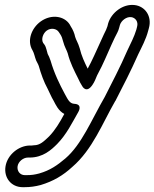

<svg xmlns="http://www.w3.org/2000/svg" viewBox="-20 -563 641 797"><path d="M53 127C56 108 76 91 96 91H103C159 91 194 58 217 35C257 -6 279 -53 305 -98C306 -100 324 -130 289 -132C270 -133 263 -147 249 -173C227 -214 205 -259 190 -311C186 -323 182 -332 178 -339C175 -347 172 -367 165 -377L159 -385C150 -401 159 -425 174 -436C192 -449 215 -444 224 -430L230 -421C236 -412 239 -403 242 -391C248 -368 257 -355 261 -342C271 -302 289 -268 304 -238C309 -226 315 -216 321 -206C321 -206 338 -172 364 -211C373 -224 377 -236 383 -250L402 -287C420 -324 439 -371 456 -406C464 -423 471 -432 475 -449L478 -460C484 -478 505 -494 524 -492C542 -490 555 -473 549 -452L546 -440C537 -410 523 -384 508 -352C479 -285 446 -222 415 -161C359 -64 319 37 251 95C218 123 188 144 143 157C124 162 111 164 90 164H83C63 164 50 147 53 127ZM112 41H105C58 41 11 79 3 127C-5 174 26 214 74 214H81C106 214 126 211 149 205C202 189 242 165 280 130C364 58 406 -53 458 -143L459 -144C491 -206 523 -268 554 -338C568 -367 586 -400 595 -435L598 -446C612 -496 582 -537 539 -542C490 -548 442 -510 429 -466L426 -454C422 -443 420 -437 411 -420C393 -382 375 -339 357 -303L344 -278C331 -304 318 -332 311 -362C304 -386 296 -396 292 -410C289 -425 282 -441 274 -453L269 -462C247 -496 194 -506 149 -474C110 -446 91 -393 115 -354C122 -342 124 -327 130 -312C134 -303 138 -298 141 -289C150 -257 162 -223 178 -194C186 -179 192 -162 203 -144C211 -129 222 -103 247 -90C227 -53 209 -23 184 3C162 24 146 40 121 40C118 40 116 41 112 41Z"/></svg>

Font: Blanket
Style: BdOutlineObl
Weight: 700
Foundry: Cannot Into Space Fonts
Version: Version 0.9